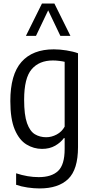

<svg xmlns="http://www.w3.org/2000/svg" viewBox="-20 -828 522 1078"><path d="M202 230Q170.5 230 134.8 224.8Q99 219.5 70.5 209.5V145Q135.5 166.5 197.5 166.5Q269.5 166.5 306.2 131.8Q343 97 343 8.5V-52.5H338.5Q321 -28 289.8 -10Q258.5 8 216 8Q169.5 8 128.8 -16.8Q88 -41.5 63 -100.2Q38 -159 38 -260.5Q38 -409.5 100.5 -480.2Q163 -551 282 -551Q315.5 -551 353.2 -545Q391 -539 418 -529V-2Q418 123.5 363 176.8Q308 230 202 230ZM239.5 -57.5Q269.5 -57.5 298.2 -72.8Q327 -88 343 -117V-481Q330.5 -484 312.2 -486.2Q294 -488.5 277 -488.5Q200 -488.5 157.8 -439.2Q115.5 -390 115.5 -268Q115.5 -182 131.8 -136.5Q148 -91 176 -74.2Q204 -57.5 239.5 -57.5ZM125.5 -626.5 215.5 -808H285.5L375.5 -626.5H319L250.5 -770L182 -626.5Z"/></svg>

Font: Encode Sans Condensed Condensed
Style: Regular
Weight: 400
Width: 3
Designer: Multiple Designers
Foundry: Impallari Type
Version: Version 3.000; ttfautohint (v1.8.3) -l 8 -r 50 -G 200 -x 14 